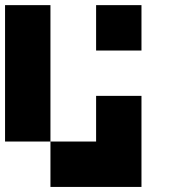

<svg xmlns="http://www.w3.org/2000/svg" viewBox="-20 -740 761 760"><path d="M360.4 -179.7Q360.4 -240.2 360.4 -360.4Q419.9 -360.4 540 -360.4Q540 -299.8 540 -179.7Q540 -120.1 540 0Q419.9 0 179.7 0Q179.7 -59.6 179.7 -179.7Q240.2 -179.7 360.4 -179.7ZM0 -719.7Q59.6 -719.7 179.7 -719.7Q179.7 -540 179.7 -179.7Q120.1 -179.7 0 -179.7Q0 -360.4 0 -719.7ZM360.4 -719.7Q419.9 -719.7 540 -719.7Q540 -660.2 540 -540Q480.5 -540 360.4 -540Q360.4 -599.6 360.4 -719.7Z"/></svg>

Font: Pixelfont
Style: 5 px
Weight: 400
Designer: Eugene Lysy
Version: Version 1.0.2 (beta)